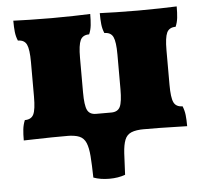

<svg xmlns="http://www.w3.org/2000/svg" viewBox="-48 -512 791 741"><g transform="rotate(-5 347.5 -141.0)"><path d="M663 -461Q663 -436 661 -417.5Q659 -399 652 -383Q627 -383 618 -364Q609 -345 609 -296V-162Q609 -112 618 -93.5Q627 -75 652 -75Q659 -58 661 -40Q663 -22 663 3Q648 3 622 2Q596 1 556.5 0.5Q517 0 464 0H239Q180 0 139 0.5Q98 1 71.5 2Q45 3 30 3Q30 -22 32 -40Q34 -58 41 -75Q66 -75 75 -93.5Q84 -112 84 -162V-296Q84 -345 75 -364Q66 -383 41 -383Q34 -399 32 -417.5Q30 -436 30 -461Q52 -460 94 -459Q136 -458 179 -458Q222 -458 263.5 -459Q305 -460 328 -461Q328 -436 326 -417.5Q324 -399 317 -383Q292 -383 283 -364Q274 -345 274 -296V-162Q274 -112 283 -93.5Q292 -75 317 -75H376Q401 -75 410 -93.5Q419 -112 419 -162V-296Q419 -345 410 -364Q401 -383 376 -383Q369 -399 367 -417.5Q365 -436 365 -461Q387 -460 429 -459Q471 -458 514 -458Q557 -458 598.5 -459Q640 -460 663 -461ZM285 169Q284 118 281.5 85.5Q279 53 271 34Q263 15 245.5 7.5Q228 0 195 0H498Q465 0 447 7.5Q429 15 421.5 34Q414 53 412 85.5Q410 118 408 169Q381 179 346.5 179Q312 179 285 169Z"/></g></svg>

Font: Vollkorn Black
Style: Regular
Weight: 900
Designer: Friedrich Althausen
Foundry: Friedrich Althausen
Version: Version 5.000